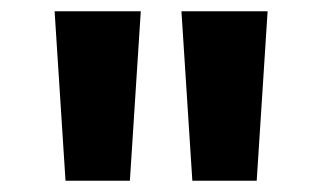

<svg xmlns="http://www.w3.org/2000/svg" viewBox="-20 -790 571 340"><path d="M96 -470 76.7 -770H229.3L210 -470ZM320.6 -470 301.3 -770H453.9L434.6 -470Z"/></svg>

Font: M PLUS 2 Thin
Style: Regular
Weight: 100
Designer: Coji Morishita
Foundry: UNDERFOREST DESIGN
Version: Version 1.001